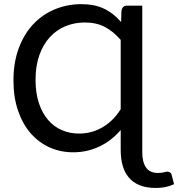

<svg xmlns="http://www.w3.org/2000/svg" viewBox="-20 -746 880 948"><path d="M576 -549Q539 -591.5 497.2 -613.2Q455.5 -635 399 -635Q347.5 -635 303 -616.5Q258.5 -598 225.8 -562.2Q193 -526.5 174.2 -473.5Q155.5 -420.5 155.5 -351.5Q155.5 -286.5 172 -237Q188.5 -187.5 217.2 -154Q246 -120.5 285.2 -103.5Q324.5 -86.5 370 -86.5Q398.5 -86.5 426.5 -93.2Q454.5 -100 481.2 -114.8Q508 -129.5 532 -152.2Q556 -175 576 -207ZM839.5 163.5Q817 173.5 795.8 177.8Q774.5 182 749 182Q702.5 182 669.5 168.5Q636.5 155 615.8 130.2Q595 105.5 585.5 71.2Q576 37 576 -4.5V-104Q530 -50.5 469.8 -22.2Q409.5 6 341.5 6Q279 6 225 -18.2Q171 -42.5 131.2 -88.2Q91.5 -134 69 -199.8Q46.5 -265.5 46.5 -348.5Q46.5 -438.5 72.8 -508.5Q99 -578.5 144.5 -626.8Q190 -675 251.2 -700.2Q312.5 -725.5 382.5 -725.5Q411 -725.5 436.8 -721Q462.5 -716.5 486.8 -706.2Q511 -696 533.5 -679Q556 -662 578 -637.5L579.5 -689.5Q580.5 -703 587.5 -710.5Q594.5 -718 605.5 -718H682.5V6.5Q682.5 54 701 81Q719.5 108 760 108Q777.5 108 788.8 104.8Q800 101.5 806.5 101.5Q812.5 101.5 819 105Q825.5 108.5 828.5 121Z"/></svg>

Font: Lato 2
Style: Regular
Weight: 500
Designer: Lukasz Dziedzic with Adam Twardoch and Botio Nikoltchev
Foundry: tyPoland Lukasz Dziedzic
Version: Version 2.015; 2015-08-06; http://www.latofonts.com/